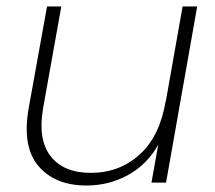

<svg xmlns="http://www.w3.org/2000/svg" viewBox="-20 -563 663 592"><path d="M588 -543 492 0H447L468 -117Q434 -56 375 -23.5Q316 9 247 9Q150 9 99 -50.5Q48 -110 68 -227L125 -543H169L113 -230Q96 -133 136 -81.5Q176 -30 260 -30Q348 -30 410.5 -86.5Q473 -143 491 -252V-249L543 -543Z"/></svg>

Font: Poppins ExtraLight
Style: Italic
Weight: 275
Italic angle: -10°
Designer: Ninad Kale (Devanagari), Jonny Pinhorn (Latin)
Foundry: Indian Type Foundry
Version: Version 3.200;PS 1.000;hotconv 16.6.54;makeotf.lib2.5.65590